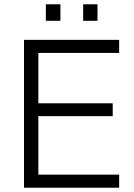

<svg xmlns="http://www.w3.org/2000/svg" viewBox="-20 -876 626 896"><path d="M92 0V-690H536V-629H159V-394H506V-334H159V-61H536V0ZM194 -779V-856H262V-779ZM368 -779V-856H435V-779Z"/></svg>

Font: Oxanium ExtraLight Light
Style: Regular
Weight: 300
Version: Version 2.000